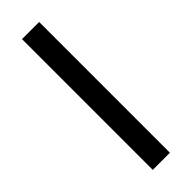

<svg xmlns="http://www.w3.org/2000/svg" viewBox="-220 -645 657 657"><g transform="rotate(-45 108.0 -316.5)"><path d="M66.9 -632.8H149.9V0H66.9Z"/></g></svg>

Font: Resagokr
Style: Regular
Weight: 500
Designer: gluk
Foundry: gluk
Version: Version 0.95